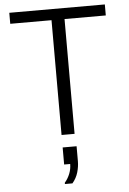

<svg xmlns="http://www.w3.org/2000/svg" viewBox="-62 -731 703 1043"><g transform="rotate(-5 289.5 -209.5)"><path d="M254 0V-626H29V-686H550V-626H325V0ZM249 267V260Q267 239 277 213.5Q287 188 287 161H254V68H330V150Q330 179 321 210Q312 241 290 267Z"/></g></svg>

Font: Chivo Medium ExtraLight
Style: Regular
Weight: 250
Version: Version 2.002